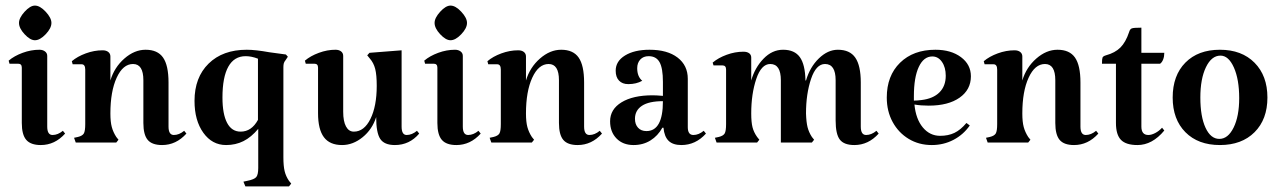

<svg xmlns="http://www.w3.org/2000/svg" viewBox="-20 -510 4578 687"><path d="M168 -27Q187 -27 205 -42L213 -32Q176 9 126 9Q90 9 74 -9.5Q58 -28 58 -70V-268Q58 -282 45 -282H14L11 -293Q31 -310 61 -321Q91 -332 121 -332Q133 -332 141 -326Q149 -320 149 -310V-57Q149 -27 168 -27ZM105 -490Q123 -490 143.5 -468Q164 -446 164 -428Q164 -409 143.5 -387.5Q123 -366 105 -366Q88 -366 68 -387.5Q48 -409 48 -428Q48 -446 68 -468Q88 -490 105 -490Z M602 -27Q621 -27 639 -42L647 -32Q610 9 560 9Q524 9 508.5 -9.5Q493 -28 493 -70V-223Q493 -281 456 -281Q420 -281 397.5 -232Q375 -183 375 -104Q375 -74 380 -55.5Q385 -37 396 -20L404 -10L396 0H251L245 -17L259 -20Q275 -24 280 -32.5Q285 -41 285 -66V-261Q285 -280 272 -280H240L237 -291Q257 -308 287 -319Q317 -330 347 -330Q360 -330 367.5 -324Q375 -318 375 -308V-222Q389 -269 425 -300.5Q461 -332 501 -332Q544 -332 563.5 -304Q583 -276 583 -215V-57Q583 -27 602 -27Z M789 9Q739 9 707.5 -35Q676 -79 676 -149Q676 -233 726.5 -282.5Q777 -332 863 -332Q894 -332 944 -323Q986 -317 1003 -315L1010 -307L1002 -295Q997 -289 995.5 -283.5Q994 -278 994 -270V53Q994 84 998.5 102.5Q1003 121 1014 137L1022 147L1014 157H858L851 140L865 137Q890 132 897 123.5Q904 115 904 91V-49Q879 -19 851 -5Q823 9 789 9ZM841 -39Q880 -39 903 -81V-300Q880 -309 859 -309Q818 -309 797 -271.5Q776 -234 776 -161Q776 -102 792.5 -70.5Q809 -39 841 -39Z M1204 9Q1160 9 1139 -19Q1118 -47 1118 -105V-268Q1118 -282 1105 -282H1074L1071 -293Q1091 -310 1121 -321Q1151 -332 1180 -332Q1193 -332 1200.5 -326Q1208 -320 1208 -310V-110Q1208 -76 1218 -57.5Q1228 -39 1246 -39Q1283 -39 1305.5 -84.5Q1328 -130 1328 -203Q1328 -242 1322.5 -263.5Q1317 -285 1303 -301L1294 -312L1302 -321L1417 -330V-57Q1417 -27 1435 -27Q1454 -27 1472 -42L1480 -32Q1445 9 1393 9Q1355 9 1340.5 -13Q1326 -35 1326 -91Q1312 -47 1277.5 -19Q1243 9 1204 9Z M1655 -27Q1674 -27 1692 -42L1700 -32Q1663 9 1613 9Q1577 9 1561 -9.5Q1545 -28 1545 -70V-268Q1545 -282 1532 -282H1501L1498 -293Q1518 -310 1548 -321Q1578 -332 1608 -332Q1620 -332 1628 -326Q1636 -320 1636 -310V-57Q1636 -27 1655 -27ZM1592 -490Q1610 -490 1630.5 -468Q1651 -446 1651 -428Q1651 -409 1630.5 -387.5Q1610 -366 1592 -366Q1575 -366 1555 -387.5Q1535 -409 1535 -428Q1535 -446 1555 -468Q1575 -490 1592 -490Z M2089 -27Q2108 -27 2126 -42L2134 -32Q2097 9 2047 9Q2011 9 1995.5 -9.5Q1980 -28 1980 -70V-223Q1980 -281 1943 -281Q1907 -281 1884.5 -232Q1862 -183 1862 -104Q1862 -74 1867 -55.5Q1872 -37 1883 -20L1891 -10L1883 0H1738L1732 -17L1746 -20Q1762 -24 1767 -32.5Q1772 -41 1772 -66V-261Q1772 -280 1759 -280H1727L1724 -291Q1744 -308 1774 -319Q1804 -330 1834 -330Q1847 -330 1854.5 -324Q1862 -318 1862 -308V-222Q1876 -269 1912 -300.5Q1948 -332 1988 -332Q2031 -332 2050.5 -304Q2070 -276 2070 -215V-57Q2070 -27 2089 -27Z M2228 -209Q2207 -209 2195 -221.5Q2183 -234 2183 -257Q2183 -291 2216.5 -311.5Q2250 -332 2304 -332Q2368 -332 2404.5 -304Q2441 -276 2441 -228V-55Q2441 -27 2461 -27Q2480 -27 2498 -42L2506 -32Q2469 9 2418 9Q2388 9 2372.5 -6Q2357 -21 2354 -53H2350Q2334 -24 2307.5 -7.5Q2281 9 2247 9Q2209 9 2186 -14.5Q2163 -38 2163 -76Q2163 -119 2204 -144Q2245 -169 2315 -169Q2328 -169 2352 -167V-217Q2352 -266 2340 -287.5Q2328 -309 2301 -309Q2282 -309 2271 -297Q2260 -285 2260 -266Q2260 -236 2278 -221Q2257 -209 2228 -209ZM2352 -148Q2302 -148 2277 -131.5Q2252 -115 2252 -85Q2252 -65 2263 -53Q2274 -41 2293 -41Q2352 -41 2352 -148Z M2782 -332Q2743 -332 2712 -300Q2681 -268 2668 -222V-304Q2668 -314 2660.5 -319.5Q2653 -325 2640 -325Q2610 -325 2580 -314Q2550 -303 2530 -286L2533 -276H2565Q2578 -276 2578 -261V-66Q2578 -41 2573 -32.5Q2568 -24 2552 -20L2538 -17L2544 0H2689L2697 -10L2689 -20Q2677 -37 2672.5 -55Q2668 -73 2668 -104Q2668 -174 2686 -227.5Q2704 -281 2736 -281Q2774 -281 2774 -223V0H2885L2893 -10L2885 -20Q2874 -37 2869.5 -55Q2865 -73 2864 -104Q2864 -174 2882 -227.5Q2900 -281 2932 -281Q2970 -281 2970 -223V-79Q2970 -30 2985 -10.5Q3000 9 3037 9Q3087 9 3124 -32L3116 -42Q3098 -27 3079 -27Q3060 -27 3060 -57V-215Q3060 -275 3040.5 -303.5Q3021 -332 2978 -332Q2942 -332 2910 -301Q2878 -270 2864 -222H2862Q2861 -279 2842 -305.5Q2823 -332 2782 -332Z M3438 -70 3450 -61Q3427 -28 3391.5 -9.5Q3356 9 3314 9Q3268 9 3231.5 -13Q3195 -35 3174 -73.5Q3153 -112 3153 -161Q3153 -239 3200.5 -285.5Q3248 -332 3327 -332Q3383 -332 3418.5 -305.5Q3454 -279 3454 -237Q3454 -189 3413.5 -160.5Q3373 -132 3303 -132Q3275 -132 3252 -136Q3257 -84 3282 -54Q3307 -24 3344 -24Q3373 -24 3395 -34.5Q3417 -45 3438 -70ZM3250 -166V-150Q3261 -150 3277 -152Q3319 -157 3341.5 -179.5Q3364 -202 3364 -239Q3364 -269 3350.5 -288.5Q3337 -308 3316 -308Q3285 -308 3267.5 -270.5Q3250 -233 3250 -166Z M3865 -27Q3884 -27 3902 -42L3910 -32Q3873 9 3823 9Q3787 9 3771.5 -9.5Q3756 -28 3756 -70V-223Q3756 -281 3719 -281Q3683 -281 3660.5 -232Q3638 -183 3638 -104Q3638 -74 3643 -55.5Q3648 -37 3659 -20L3667 -10L3659 0H3514L3508 -17L3522 -20Q3538 -24 3543 -32.5Q3548 -41 3548 -66V-261Q3548 -280 3535 -280H3503L3500 -291Q3520 -308 3550 -319Q3580 -330 3610 -330Q3623 -330 3630.5 -324Q3638 -318 3638 -308V-222Q3652 -269 3688 -300.5Q3724 -332 3764 -332Q3807 -332 3826.5 -304Q3846 -276 3846 -215V-57Q3846 -27 3865 -27Z M3973 -70V-282H3923Q3923 -299 3925 -304Q3927 -309 3937 -312Q3970 -321 3989 -340Q4008 -359 4020 -395Q4023 -406 4030 -408.5Q4037 -411 4064 -411V-321H4146Q4146 -308 4142 -297.5Q4138 -287 4131 -282H4064V-57Q4064 -27 4089 -27Q4100 -27 4113.5 -34Q4127 -41 4138 -53L4146 -43Q4103 9 4050 9Q4009 9 3991 -9.5Q3973 -28 3973 -70Z M4345 -332Q4423 -332 4469 -285.5Q4515 -239 4515 -161Q4515 -83 4469 -37Q4423 9 4345 9Q4267 9 4221.5 -37Q4176 -83 4176 -161Q4176 -240 4221.5 -286Q4267 -332 4345 -332ZM4347 -311Q4315 -311 4295 -269.5Q4275 -228 4275 -161Q4275 -93 4293.5 -53Q4312 -13 4343 -13Q4374 -13 4394 -53.5Q4414 -94 4414 -159Q4414 -226 4395 -268.5Q4376 -311 4347 -311Z"/></svg>

Font: Katibeh
Style: Regular
Weight: 400
Designer: Arabic design by Kourosh Beigpour, Latin design by Eduardo Tunni, engineering by Lasse Fister
Version: Version 1.000